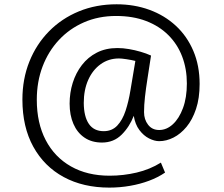

<svg xmlns="http://www.w3.org/2000/svg" viewBox="-20 -749 1019 874"><path d="M477.5 105Q358.9 105 270 56.9Q181.2 8.8 131.6 -81.1Q82 -170.9 82 -295.9Q82 -389.6 113.8 -468.8Q145.5 -547.9 203.1 -606.4Q260.7 -665 339.1 -697.3Q417.5 -729.5 510.7 -729.5Q591.3 -729.5 660.2 -704.3Q729 -679.2 780.3 -631.8Q831.5 -584.5 860.1 -517.3Q888.7 -450.2 888.7 -366.7Q888.7 -301.8 872.3 -252.9Q856 -204.1 829.1 -171.6Q802.2 -139.2 769.8 -122.8Q737.3 -106.4 704.6 -106.4Q683.1 -106.4 658.4 -118.9Q633.8 -131.3 614.5 -157Q595.2 -182.6 588.9 -221.7Q569.8 -171.9 533.7 -136Q497.6 -100.1 444.3 -100.1Q397.5 -100.1 364.5 -122.6Q331.5 -145 314.2 -185.1Q296.9 -225.1 296.9 -277.3Q296.9 -326.7 311 -371.8Q325.2 -417 352.8 -452.9Q380.4 -488.8 420.9 -509.5Q461.4 -530.3 514.6 -530.3Q540 -530.3 567.1 -525.6Q594.2 -521 620.1 -513.4Q646 -505.9 667.5 -496.1Q658.7 -438 651.4 -391.6Q644 -345.2 639.9 -307.6Q635.7 -270 635.7 -238.3Q635.7 -205.1 654.1 -181.2Q672.4 -157.2 704.6 -157.2Q738.3 -157.2 766.8 -183.3Q795.4 -209.5 813 -257.1Q830.6 -304.7 830.6 -369.1Q830.6 -435.5 809.3 -491.5Q788.1 -547.4 746.6 -588.9Q705.1 -630.4 645.3 -653.3Q585.4 -676.3 508.3 -676.3Q428.7 -676.3 362.5 -647.5Q296.4 -618.7 248.3 -567.1Q200.2 -515.6 173.8 -446.3Q147.5 -377 147.5 -294.9Q147.5 -189 188 -111.3Q228.5 -33.7 303 8.5Q377.4 50.8 479 50.8Q541.5 50.8 601.8 36.6Q662.1 22.5 712.4 -8.8L731.4 36.6Q699.2 58.6 658.7 73.7Q618.2 88.9 572 96.9Q525.9 105 477.5 105ZM452.1 -151.9Q489.7 -151.9 513.7 -177.2Q537.6 -202.6 551.5 -244.6Q565.4 -286.6 573.7 -337.4L596.2 -471.7Q578.1 -476.1 555.7 -479.5Q533.2 -482.9 521.5 -482.9Q474.6 -482.9 438.2 -456.8Q401.9 -430.7 381.6 -385.3Q361.3 -339.8 361.3 -280.3Q361.8 -218.3 384.5 -185.1Q407.2 -151.9 452.1 -151.9Z"/></svg>

Font: Comme Light
Style: Regular
Weight: 300
Version: Version 1.000;gftools[0.9.27]